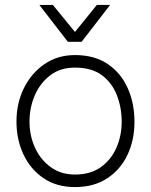

<svg xmlns="http://www.w3.org/2000/svg" viewBox="-20 -755 614 781"><path d="M312 -585H256L140 -735H195L285 -625L374 -735H428ZM285 6Q211 6 158 -29.5Q105 -65 76 -125.5Q47 -186 47 -261Q47 -335 77 -396Q107 -457 160.5 -494Q214 -531 285 -531Q365 -531 419 -494Q473 -457 500 -395.5Q527 -334 527 -259Q527 -185 498.5 -125Q470 -65 416 -29.5Q362 6 285 6ZM285 -45Q348 -45 390 -75Q432 -105 453.5 -154Q475 -203 475 -260Q475 -317 455.5 -367.5Q436 -418 394.5 -449Q353 -480 285 -480Q225 -480 184 -448.5Q143 -417 121.5 -367Q100 -317 100 -260Q100 -203 122.5 -154Q145 -105 186.5 -75Q228 -45 285 -45Z"/></svg>

Font: LXGW 975 Gothic SC 200W
Style: Regular
Weight: 200
Version: Version 2.01;February 25, 2021